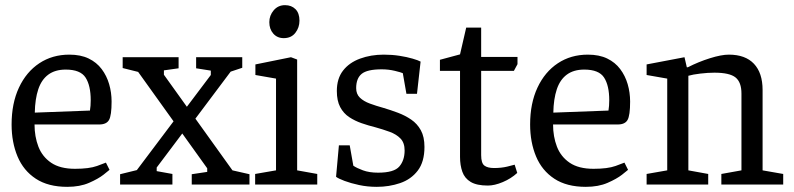

<svg xmlns="http://www.w3.org/2000/svg" viewBox="-20 -716 3079 745"><path d="M241 9Q167 9 119 -22.5Q71 -54 48 -109Q25 -164 25 -233Q25 -315 53.5 -376Q82 -437 132.5 -470.5Q183 -504 249 -504Q293 -504 324 -489Q355 -474 374.5 -448Q394 -422 403.5 -389.5Q413 -357 413 -322Q413 -268 403 -250.5Q393 -233 365 -233H114Q114 -186 129 -147Q144 -108 178.5 -84.5Q213 -61 271 -61Q326 -61 356.5 -72Q387 -83 391 -85L405 -57Q402 -54 381.5 -38Q361 -22 325.5 -6.5Q290 9 241 9ZM115 -279 329 -287Q332 -305 332 -327Q332 -384 312 -415Q292 -446 235 -446Q194 -446 167.5 -426.5Q141 -407 128.5 -369.5Q116 -332 115 -279Z M724 0V-40L784 -49V-63L516 -437L456 -452V-494H673V-451L616 -443V-426L882 -55L948 -40V0ZM446 0V-40L511 -56L660 -254L694 -207L588 -66V-52L649 -41V0ZM731 -246 697 -291 798 -425V-442L741 -451V-494H920V-453L875 -438Z M970 0V-41L1051 -55V-411L971 -425V-466L1109 -494L1133 -485V-55L1211 -41V0ZM1081 -568Q1056 -568 1040.5 -585.5Q1025 -603 1025 -630Q1025 -656 1042 -676Q1059 -696 1086 -696Q1111 -696 1126.5 -680.5Q1142 -665 1142 -636Q1142 -609 1126 -588.5Q1110 -568 1081 -568Z M1442 9Q1406 9 1373.5 2Q1341 -5 1317 -14Q1293 -23 1284 -30L1295 -152H1337L1351 -73Q1364 -64 1388.5 -55Q1413 -46 1447 -46Q1509 -46 1529.5 -70Q1550 -94 1550 -132Q1550 -162 1534 -178.5Q1518 -195 1492 -204.5Q1466 -214 1437 -222Q1409 -229 1383 -238Q1357 -247 1335 -261.5Q1313 -276 1300 -300.5Q1287 -325 1287 -363Q1287 -411 1311 -442Q1335 -473 1377 -488.5Q1419 -504 1469 -504Q1501 -504 1530 -499.5Q1559 -495 1581 -488.5Q1603 -482 1612 -477L1598 -352H1557L1543 -432Q1537 -435 1512.5 -441Q1488 -447 1461 -447Q1405 -447 1383.5 -429.5Q1362 -412 1362 -374Q1362 -351 1376.5 -337Q1391 -323 1415.5 -314Q1440 -305 1469 -297Q1496 -289 1524 -278.5Q1552 -268 1575.5 -252Q1599 -236 1613 -210.5Q1627 -185 1627 -146Q1627 -88 1601 -54Q1575 -20 1532.5 -5.5Q1490 9 1442 9Z M1873 4Q1830 4 1806.5 -10Q1783 -24 1774 -49.5Q1765 -75 1765 -107V-441H1687V-484L1765 -505L1789 -609H1847V-495H1988V-467L1974 -441H1847V-114Q1847 -83 1859.5 -73.5Q1872 -64 1897 -64Q1925 -64 1948 -69.5Q1971 -75 1977 -77L1987 -45Q1963 -23 1931 -9.5Q1899 4 1873 4Z M2253 9Q2179 9 2131 -22.5Q2083 -54 2060 -109Q2037 -164 2037 -233Q2037 -315 2065.5 -376Q2094 -437 2144.5 -470.5Q2195 -504 2261 -504Q2305 -504 2336 -489Q2367 -474 2386.5 -448Q2406 -422 2415.5 -389.5Q2425 -357 2425 -322Q2425 -268 2415 -250.5Q2405 -233 2377 -233H2126Q2126 -186 2141 -147Q2156 -108 2190.5 -84.5Q2225 -61 2283 -61Q2338 -61 2368.5 -72Q2399 -83 2403 -85L2417 -57Q2414 -54 2393.5 -38Q2373 -22 2337.5 -6.5Q2302 9 2253 9ZM2127 -279 2341 -287Q2344 -305 2344 -327Q2344 -384 2324 -415Q2304 -446 2247 -446Q2206 -446 2179.5 -426.5Q2153 -407 2140.5 -369.5Q2128 -332 2127 -279Z M2489 0V-41L2569 -55V-411L2489 -425V-466L2636 -494L2645 -455H2649Q2690 -476 2734.5 -490Q2779 -504 2808 -504Q2872 -504 2905.5 -468.5Q2939 -433 2939 -367V-55L3019 -41V0H2779V-41L2857 -55V-353Q2857 -397 2834 -415.5Q2811 -434 2752 -434Q2727 -434 2697.5 -430.5Q2668 -427 2651 -422V-55L2728 -41V0Z"/></svg>

Font: Faustina
Style: Regular
Weight: 400
Designer: Alfonso Garcia
Foundry: http://www.omnibus-type.com
Version: Version 1.200